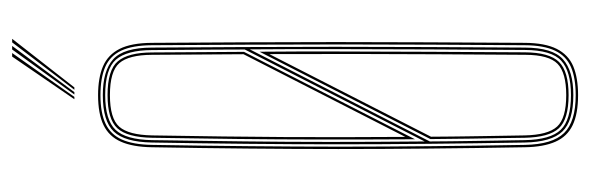

<svg xmlns="http://www.w3.org/2000/svg" viewBox="-356 -634 995 324"><g transform="rotate(-90 142.0 -472.5)"><path d="M143 5Q111.5 5 92.4 -4.1Q73.2 -13.2 64.4 -33.1Q55.5 -53 55 -85Q53.5 -169.5 52.8 -246.9Q52 -324.2 52 -399.5Q52 -474.8 52.8 -552.2Q53.5 -629.8 55 -714Q55.5 -746.5 64.4 -766.5Q73.2 -786.5 92.4 -795.8Q111.5 -805 143 -805Q172.2 -805 191.8 -796.6Q211.2 -788.2 221.1 -768.5Q231 -748.8 231.2 -714Q231.8 -634.2 232.1 -557.4Q232.5 -480.5 232.5 -403.6Q232.5 -326.8 232.1 -247.8Q231.8 -168.8 231.2 -85Q231 -51 221.1 -31.2Q211.2 -11.5 191.8 -3.2Q172.2 5 143 5ZM143 -15Q180.8 -15 195.8 -29.6Q210.8 -44.2 211 -83.5Q211.5 -162.2 211.9 -230.5Q212.2 -298.8 212.4 -367.5Q212.5 -436.2 212.2 -516L72.8 -243.2Q73 -219.8 73.1 -207.9Q73.2 -196 73.4 -184.4Q73.5 -172.8 73.9 -150.9Q74.2 -129 75 -85.2Q75.8 -46 89.8 -30.5Q103.8 -15 143 -15ZM143 -11Q102.2 -11 87 -27.5Q71.8 -44 71 -85.2Q70.8 -108.2 70.4 -127.9Q70 -147.5 69.6 -174.1Q69.2 -200.8 68.8 -244.2L216.2 -532.5Q216.8 -472.8 216.6 -399.5Q216.5 -326.2 216.1 -246Q215.8 -165.8 215.2 -85Q215 -43.5 199 -27.2Q183 -11 143 -11ZM143 -7Q183 -7 201 -23.4Q219 -39.8 219.2 -85Q219.8 -160.5 220.1 -241.2Q220.5 -322 220.6 -400.8Q220.8 -479.5 220.2 -549L64.8 -245.2Q65 -221.2 65.1 -210.2Q65.2 -199.2 65.4 -188.4Q65.5 -177.5 65.9 -154.9Q66.2 -132.2 67 -85.2Q67.8 -41.5 84.5 -24.2Q101.2 -7 143 -7ZM143 1Q171.8 1 190.4 -7Q209 -15 218 -33.9Q227 -52.8 227.2 -85Q227.8 -163.8 228.1 -240.4Q228.5 -317 228.5 -394.1Q228.5 -471.2 228.1 -550.6Q227.8 -630 227.2 -714Q227 -747 218 -766Q209 -785 190.4 -793Q171.8 -801 143 -801Q113 -801 94.8 -792.4Q76.5 -783.8 68 -764.8Q59.5 -745.8 59 -714Q57.5 -626.2 56.8 -548.4Q56 -470.5 56 -396.2Q56 -322 56.8 -245.8Q57.5 -169.5 59 -85Q59.8 -38.2 79 -18.6Q98.2 1 143 1ZM143 -3Q99.2 -3 81.5 -21.6Q63.8 -40.2 63 -85Q61.5 -172.2 60.8 -250Q60 -327.8 60 -402.2Q60 -476.8 60.8 -553.2Q61.5 -629.8 63 -714Q63.8 -760 81.5 -778.5Q99.2 -797 143 -797Q184.2 -797 203.6 -779.4Q223 -761.8 223.2 -714Q223.8 -636 224.1 -559.1Q224.5 -482.2 224.5 -404.9Q224.5 -327.5 224.1 -248Q223.8 -168.5 223.2 -85Q223 -38 203.5 -20.5Q184 -3 143 -3ZM64.8 -253.8 220 -557.5Q220 -582.8 219.8 -608.1Q219.5 -633.5 219.4 -659.8Q219.2 -686 219 -714Q218.8 -756.5 202.9 -774.8Q187 -793 143 -793Q101.2 -793 84.5 -775.6Q67.8 -758.2 67 -713.8Q65.8 -630.8 64.9 -558.5Q64 -486.2 64 -413Q64 -339.8 64.8 -253.8ZM68.5 -270.2Q68 -356.8 68.1 -429.5Q68.2 -502.2 69 -571Q69.8 -639.8 71 -713.8Q71.8 -755.8 87 -772.4Q102.2 -789 143 -789Q185.5 -789 200.1 -771.6Q214.8 -754.2 215 -714Q215.2 -672.5 215.5 -634.2Q215.8 -596 216 -558.8ZM72.5 -286.5 212 -559.5Q211.8 -596.8 211.5 -634.6Q211.2 -672.5 211 -714Q210.8 -753.2 197 -769.1Q183.2 -785 143 -785Q103.5 -785 89.6 -769.2Q75.8 -753.5 75 -713.8Q72.8 -586.5 72.2 -486.1Q71.8 -385.8 72.5 -286.5ZM136 -845 208 -950H214L140 -845ZM152 -845 232 -950H238L156 -845ZM144 -845 220 -950H226L148 -845Z"/></g></svg>

Font: Big Shoulders Inline Display SC Thin
Style: Regular
Weight: 100
Designer: Patric King
Foundry: XO Type Co
Version: Version 2.002